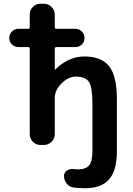

<svg xmlns="http://www.w3.org/2000/svg" viewBox="-20 -770 705 1020"><path d="M78 -520Q58 -520 43.5 -534Q29 -548 29 -568Q29 -588 43.5 -602.5Q58 -617 78 -617H129Q138 -617 138 -625V-693Q138 -716 154.5 -733Q171 -750 194 -750H214Q237 -750 254 -733Q271 -716 271 -693V-625Q271 -617 280 -617H381Q401 -617 415 -602.5Q429 -588 429 -568Q429 -548 415 -534Q401 -520 381 -520H280Q271 -520 271 -511V-401Q271 -400 272 -400Q273 -400 274 -401Q344 -470 428 -470Q519 -470 560 -418Q601 -366 601 -240V33Q601 136 559.5 183Q518 230 432 230Q396 230 369 226Q348 223 334 205Q320 187 320 165Q320 147 335 136.5Q350 126 368 128Q384 130 392 130Q436 130 453.5 108.5Q471 87 471 33V-220Q471 -307 452.5 -335Q434 -363 383 -363Q343 -363 307 -327Q271 -291 271 -250V-57Q271 -34 254 -17Q237 0 214 0H194Q171 0 154.5 -17Q138 -34 138 -57V-511Q138 -520 129 -520Z"/></svg>

Font: Rounded Mplus 1c Bold
Style: Bold
Weight: 700
Version: Version 1.059.20150529